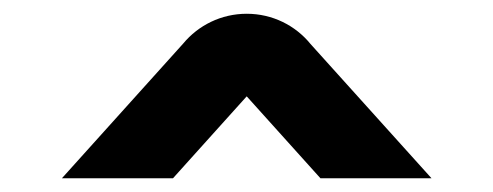

<svg xmlns="http://www.w3.org/2000/svg" viewBox="-20 -759 717 279"><path d="M607 -500 431.2 -695.1C409.3 -722 375.9 -739 338.5 -739C301.4 -739 268.2 -722.2 246.2 -695.7L70 -500H231.4L338.5 -619L445.6 -500Z"/></svg>

Font: Abstante
Style: Regular
Weight: 500
Designer: Valerio Brotto (Silverblur_type)
Version: Version 1.000;Glyphs 3.1.2 (3151)